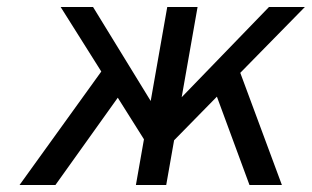

<svg xmlns="http://www.w3.org/2000/svg" viewBox="-20 -531 895 551"><path d="M416 -95 154 -511H247L431 -211ZM439 -87 454 -203 752 -511H855ZM36 0 304 -372 354 -301 139 0ZM370 0 460 -511H547L457 0ZM696 0 585 -301 651 -372 789 0Z"/></svg>

Font: Overpass
Style: Italic
Weight: 400
Italic angle: -10°
Designer: Delve Withrington, Dave Bailey, Thomas Jockin
Foundry: Delve Fonts LLC
Version: Version 4.000